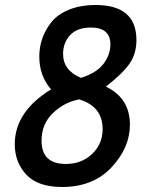

<svg xmlns="http://www.w3.org/2000/svg" viewBox="-20 -733 613 767"><path d="M228 14Q131 14 85 -35.5Q39 -85 39 -157Q39 -287 184 -376Q137 -430 137 -507Q137 -544 148.5 -578Q160 -612 184.5 -643.5Q209 -675 255 -694Q301 -713 362 -713Q525 -713 525 -573Q525 -519 498 -479.5Q471 -440 403 -387Q499 -341 499 -235Q499 -143 425.5 -64.5Q352 14 228 14ZM343 -623Q288 -623 260 -592.5Q232 -562 232 -518Q232 -452 303 -422Q365 -441 393 -477.5Q421 -514 421 -555Q421 -623 343 -623ZM296 -336Q235 -324 190.5 -280.5Q146 -237 146 -171Q146 -78 243 -78Q306 -78 348 -118Q390 -158 390 -217Q390 -308 296 -336Z"/></svg>

Font: Cabin
Style: Medium Italic
Weight: 500
Designer: Pablo Impallari
Foundry: Pablo Impallari. www.impallari.com Igino Marini. www.ikern.com
Version: Version 1.005